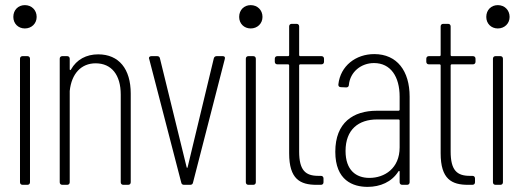

<svg xmlns="http://www.w3.org/2000/svg" viewBox="-20 -721 2040 749"><path d="M77 -610C103 -610 123 -629 123 -655C123 -682 103 -701 77 -701C51 -701 32 -682 32 -655C32 -629 51 -610 77 -610ZM68 0H87C93 0 97 -4 97 -10V-492C97 -498 93 -502 87 -502H68C62 -502 58 -498 58 -492V-10C58 -4 62 0 68 0Z M363 -509C317 -509 279 -489 257 -450C255 -446 252 -447 252 -451V-492C252 -498 248 -502 242 -502H223C217 -502 213 -498 213 -492V-10C213 -4 217 0 223 0H242C248 0 252 -4 252 -10V-366C259 -434 297 -474 353 -474C415 -474 451 -429 451 -352V-10C451 -4 455 0 461 0H480C486 0 490 -4 490 -10V-356C490 -452 444 -509 363 -509Z M698 0H722C728 0 732 -3 733 -9L857 -491C859 -498 856 -502 849 -502H825C819 -502 815 -498 814 -493L712 -69C711 -65 709 -65 708 -69L604 -493C603 -499 599 -502 593 -502H571C565 -502 561 -499 561 -494C561 -493 562 -492 562 -491L687 -9C688 -3 692 0 698 0Z M958 -610C984 -610 1004 -629 1004 -655C1004 -682 984 -701 958 -701C932 -701 913 -682 913 -655C913 -629 932 -610 958 -610ZM949 0H968C974 0 978 -4 978 -10V-492C978 -498 974 -502 968 -502H949C943 -502 939 -498 939 -492V-10C939 -4 943 0 949 0Z M1244 -480V-492C1244 -498 1240 -502 1234 -502H1151C1149 -502 1147 -504 1147 -506V-618C1147 -624 1143 -628 1137 -628H1118C1112 -628 1108 -624 1108 -618V-506C1108 -504 1106 -502 1104 -502H1062C1056 -502 1052 -498 1052 -492V-480C1052 -474 1056 -470 1062 -470H1104C1106 -470 1108 -468 1108 -466V-123C1108 -22 1151 0 1215 0H1232C1238 0 1242 -4 1242 -10V-25C1242 -31 1238 -35 1232 -35H1222C1172 -35 1147 -56 1147 -130V-466C1147 -468 1149 -470 1151 -470H1234C1240 -470 1244 -474 1244 -480Z M1440 -510C1368 -510 1308 -464 1300 -392C1299 -386 1303 -381 1309 -381L1331 -380C1337 -380 1341 -384 1341 -390C1346 -441 1389 -475 1439 -475C1504 -475 1539 -422 1539 -344V-293C1539 -291 1537 -289 1535 -289H1450C1358 -289 1288 -243 1288 -129C1288 -17 1357 8 1414 8C1463 8 1508 -11 1534 -52C1536 -55 1539 -55 1539 -51V-10C1539 -4 1543 0 1549 0H1568C1574 0 1578 -4 1578 -10V-344C1578 -444 1529 -510 1440 -510ZM1421 -27C1369 -27 1328 -57 1328 -132C1328 -216 1379 -255 1451 -255H1535C1537 -255 1539 -253 1539 -251V-146C1539 -64 1480 -27 1421 -27Z M1835 -480V-492C1835 -498 1831 -502 1825 -502H1742C1740 -502 1738 -504 1738 -506V-618C1738 -624 1734 -628 1728 -628H1709C1703 -628 1699 -624 1699 -618V-506C1699 -504 1697 -502 1695 -502H1653C1647 -502 1643 -498 1643 -492V-480C1643 -474 1647 -470 1653 -470H1695C1697 -470 1699 -468 1699 -466V-123C1699 -22 1742 0 1806 0H1823C1829 0 1833 -4 1833 -10V-25C1833 -31 1829 -35 1823 -35H1813C1763 -35 1738 -56 1738 -130V-466C1738 -468 1740 -470 1742 -470H1825C1831 -470 1835 -474 1835 -480Z M1922 -610C1948 -610 1968 -629 1968 -655C1968 -682 1948 -701 1922 -701C1896 -701 1877 -682 1877 -655C1877 -629 1896 -610 1922 -610ZM1913 0H1932C1938 0 1942 -4 1942 -10V-492C1942 -498 1938 -502 1932 -502H1913C1907 -502 1903 -498 1903 -492V-10C1903 -4 1907 0 1913 0Z"/></svg>

Font: Barlow Condensed ExtraLight
Style: Regular
Weight: 275
Width: 3
Designer: Jeremy Tribby
Foundry: Tribby Type
Version: Version 1.422;hotconv 1.0.109;makeotfexe 2.5.65596